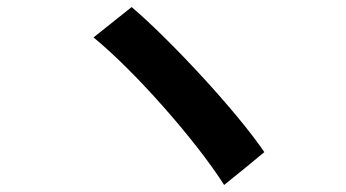

<svg xmlns="http://www.w3.org/2000/svg" viewBox="-20 -616 980 544"><path d="M446 -310C513 -234 575 -155 615 -92L672 -138L729 -185C648 -304 460 -505 353 -596L245 -510C307 -459 379 -386 446 -310Z"/></svg>

Font: GenSekiGothic2 TW B
Style: Regular
Weight: 700
Version: Version 2.100;PS 2.1;hotconv 16.6.51;makeotf.lib2.5.65220 DE